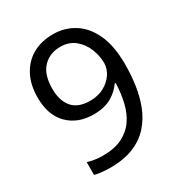

<svg xmlns="http://www.w3.org/2000/svg" viewBox="-173 -845 917 976"><g transform="rotate(-30 286.0 -357.0)"><path d="M520 -409Q520 -348 511.5 -287.5Q503 -227 482 -173.5Q461 -120 424 -78.5Q387 -37 330 -13.5Q273 10 192 10Q172 10 145.5 7.5Q119 5 102 0V-75Q120 -69 144 -65.5Q168 -62 190 -62Q260 -62 305.5 -85Q351 -108 378 -147.5Q405 -187 417 -239.5Q429 -292 431 -350H425Q403 -316 361.5 -291.5Q320 -267 255 -267Q163 -267 106.5 -323.5Q50 -380 50 -483Q50 -558 78.5 -612Q107 -666 158 -695Q209 -724 278 -724Q346 -724 401 -689.5Q456 -655 488 -585.5Q520 -516 520 -409ZM278 -650Q216 -650 176.5 -609Q137 -568 137 -484Q137 -415 170.5 -375.5Q204 -336 274 -336Q322 -336 357 -355.5Q392 -375 411.5 -405Q431 -435 431 -467Q431 -510 414 -552Q397 -594 363 -622Q329 -650 278 -650Z"/></g></svg>

Font: Noto Sans Vithkuqi
Style: Regular
Weight: 400
Version: Version 1.001